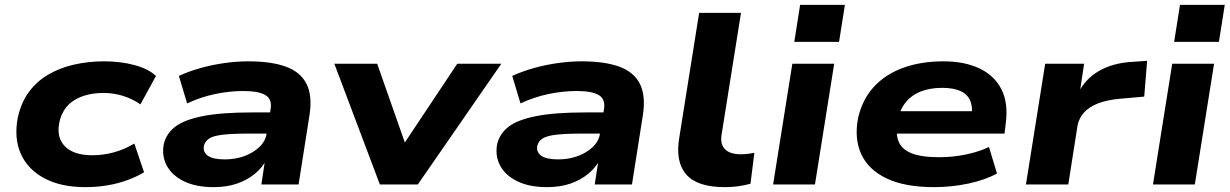

<svg xmlns="http://www.w3.org/2000/svg" viewBox="-20 -758 5053 789"><path d="M331 11Q230 11 162 -25.5Q94 -62 65.5 -126Q37 -190 53 -274Q66 -335 98 -379Q130 -423 177.5 -451Q225 -479 284 -492.5Q343 -506 408 -506Q476 -506 533 -490.5Q590 -475 621 -446L557 -329Q526 -351 487 -363.5Q448 -376 406 -376Q370 -376 339.5 -368.5Q309 -361 285.5 -346.5Q262 -332 246.5 -309.5Q231 -287 224 -256Q211 -193 247 -156.5Q283 -120 360 -120Q404 -120 448 -132Q492 -144 532 -168L572 -50Q542 -32 504 -18Q466 -4 422.5 3.5Q379 11 331 11Z M858 11Q785 11 736 -13Q687 -37 665.5 -77Q644 -117 653 -166Q663 -208 699 -236.5Q735 -265 811.5 -280.5Q888 -296 1016 -296H1113L1100 -209H1002Q935 -209 896 -204.5Q857 -200 840 -189Q823 -178 818 -159Q813 -134 833.5 -118.5Q854 -103 904 -103Q947 -103 984 -116.5Q1021 -130 1046.5 -154.5Q1072 -179 1076 -212L1092 -309Q1099 -350 1071 -367Q1043 -384 980 -384Q923 -384 863.5 -371.5Q804 -359 749 -333L715 -446Q756 -465 804.5 -478.5Q853 -492 903.5 -499Q954 -506 1000 -506Q1095 -506 1155 -484Q1215 -462 1239.5 -413.5Q1264 -365 1252 -286L1207 0H1054L1070 -105H1077Q1059 -70 1027.5 -44Q996 -18 954 -3.5Q912 11 858 11Z M1541 0 1354 -496H1530L1655 -140H1622L1859 -496H2040L1697 0Z M2228 11Q2155 11 2106 -13Q2057 -37 2035.5 -77Q2014 -117 2023 -166Q2033 -208 2069 -236.5Q2105 -265 2181.5 -280.5Q2258 -296 2386 -296H2483L2470 -209H2372Q2305 -209 2266 -204.5Q2227 -200 2210 -189Q2193 -178 2188 -159Q2183 -134 2203.5 -118.5Q2224 -103 2274 -103Q2317 -103 2354 -116.5Q2391 -130 2416.5 -154.5Q2442 -179 2446 -212L2462 -309Q2469 -350 2441 -367Q2413 -384 2350 -384Q2293 -384 2233.5 -371.5Q2174 -359 2119 -333L2085 -446Q2126 -465 2174.5 -478.5Q2223 -492 2273.5 -499Q2324 -506 2370 -506Q2465 -506 2525 -484Q2585 -462 2609.5 -413.5Q2634 -365 2622 -286L2577 0H2424L2440 -105H2447Q2429 -70 2397.5 -44Q2366 -18 2324 -3.5Q2282 11 2228 11Z M2958 11Q2846 11 2800.5 -40.5Q2755 -92 2771 -190L2853 -705H3025L2945 -203Q2941 -179 2948.5 -161Q2956 -143 2975 -133.5Q2994 -124 3024 -124Q3039 -124 3055 -126Q3071 -128 3080 -130L3064 -3Q3039 4 3013 7.5Q2987 11 2958 11Z M3244 -586 3268 -738H3452L3428 -586ZM3157 0 3236 -496H3408L3329 0Z M3818 11Q3699 11 3624 -24.5Q3549 -60 3519.5 -124Q3490 -188 3506 -272Q3523 -348 3570 -400Q3617 -452 3690.5 -479Q3764 -506 3857 -506Q3943 -506 4004.5 -477Q4066 -448 4095 -391.5Q4124 -335 4113 -251L4108 -209H3636L3649 -301H3998L3973 -281Q3978 -321 3966 -346.5Q3954 -372 3925.5 -384.5Q3897 -397 3852 -397Q3801 -397 3762.5 -381.5Q3724 -366 3700 -335Q3676 -304 3668 -259V-256Q3660 -209 3672.5 -177Q3685 -145 3725 -128.5Q3765 -112 3839 -112Q3897 -112 3951 -123.5Q4005 -135 4044 -154L4077 -45Q4030 -19 3961 -4Q3892 11 3818 11Z M4196 0 4275 -496H4435L4416 -370H4408Q4437 -432 4495.5 -466Q4554 -500 4636 -504L4694 -508L4682 -361L4580 -352Q4528 -347 4492 -333Q4456 -319 4435 -296Q4414 -273 4408 -242L4370 0Z M4805 -586 4829 -738H5013L4989 -586ZM4718 0 4797 -496H4969L4890 0Z"/></svg>

Font: Nunito Sans 10pt Expanded ExtraBold
Style: Italic
Weight: 800
Width: 7
Italic angle: -9°
Designer: Vernon Adams
Foundry: Vernon Adams
Version: Version 3.101;gftools[0.9.27]